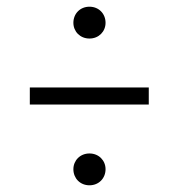

<svg xmlns="http://www.w3.org/2000/svg" viewBox="-20 -618 533 573"><path d="M247 -598C219 -598 199 -577 199 -550C199 -524 219 -503 247 -503C275 -503 295 -524 295 -550C295 -577 275 -598 247 -598ZM69 -306H424V-357H69ZM247 -160C219 -160 199 -139 199 -113C199 -86 219 -65 247 -65C275 -65 295 -86 295 -113C295 -139 275 -160 247 -160Z"/></svg>

Font: FiraGO Light
Style: Regular
Weight: 300
Designer: bBox Type
Foundry: bBox Type GmbH
Version: Version 1.001;PS 001.001;hotconv 1.0.88;makeotf.lib2.5.64775